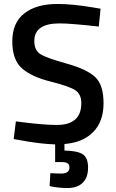

<svg xmlns="http://www.w3.org/2000/svg" viewBox="-20 -717 583 968"><path d="M305 42Q368 43 396 60Q424 77 424 128Q424 179 396.5 205Q369 231 320 231Q282 231 243 224L230 221L234 156Q268 158 289 158Q330 158 330 127Q330 112 320.5 106Q311 100 289 100H258V11Q185 9 82 -10L49 -16L60 -105Q195 -87 266 -87Q390 -87 390 -197Q390 -240 362 -260.5Q334 -281 236 -305.5Q138 -330 90 -373Q42 -416 42 -509Q42 -602 102.5 -649.5Q163 -697 270 -697Q347 -697 452 -679L487 -673L478 -583Q338 -599 280 -599Q153 -599 153 -510Q153 -464 183 -444.5Q213 -425 315.5 -396.5Q418 -368 460 -328.5Q502 -289 502 -196.5Q502 -104 449.5 -51Q397 2 305 9Z"/></svg>

Font: Titillium Web[RUS by Daymarius]
Style: Regular
Weight: 600
Designer: Cyrillization by Daymarius
Foundry: Cyrillization by Daymarius
Version: Version 1.002 September 11, 2018